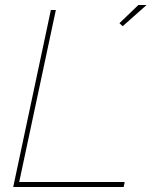

<svg xmlns="http://www.w3.org/2000/svg" viewBox="-20 -750 608 770"><path d="M459 -657 535 -730H568L472 -645ZM184 -710H204L57 -20H480L476 0H33Z"/></svg>

Font: Raleway-v4020 Thin
Style: Italic
Weight: 250
Italic angle: -12°
Designer: Matt McInerney, Pablo Impallari, Rodrigo Fuenzalida
Foundry: Matt McInerney, Pablo Impallari, Rodrigo Fuenzalida
Version: Version 4.020;PS 004.020;hotconv 1.0.88;makeotf.lib2.5.64775